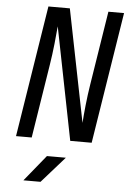

<svg xmlns="http://www.w3.org/2000/svg" viewBox="-63 -776 726 1062"><g transform="rotate(5 300.0 -245.0)"><path d="M46 0H133L198 -410C210 -483 219 -576 223 -625L347 0H466L582 -730H495L430 -320C418 -247 409 -154 406 -105L281 -730H162ZM108 240H203L331 95H226Z"/></g></svg>

Font: JetBrains Mono
Style: Italic
Weight: 400
Italic angle: -9°
Monospace: yes
Designer: Philipp Nurullin, Konstantin Bulenkov
Foundry: JetBrains
Version: Version 2.305